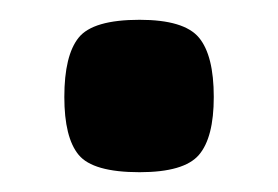

<svg xmlns="http://www.w3.org/2000/svg" viewBox="-20 -336 281 194"><path d="M45 -238Q45 -280 59.5 -298Q74 -316 121 -316Q166 -316 181 -298Q196 -280 196 -238Q196 -197 181 -179.5Q166 -162 121 -162Q74 -162 59.5 -179.5Q45 -197 45 -238Z"/></svg>

Font: Changa ExtraLight Medium
Style: Regular
Weight: 500
Version: Version 3.002; ttfautohint (v1.8.2)